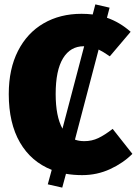

<svg xmlns="http://www.w3.org/2000/svg" viewBox="-20 -779 624 876"><path d="M355 20Q316 20 281 14L264 77L198 62L216 -4Q122 -41 71 -129Q20 -217 20 -350Q20 -464 62 -546.5Q104 -629 179 -672.5Q254 -716 352 -716Q379 -716 403 -713L415 -759L480 -744L468 -698Q526 -678 576 -634L481 -522Q449 -544 430 -553L322 -142Q340 -135 365 -135Q399 -135 428.5 -149Q458 -163 494 -191L584 -77Q542 -35 482.5 -7.5Q423 20 355 20ZM234 -350Q234 -248 265 -192L364 -568H362Q301 -568 267.5 -513Q234 -458 234 -350Z"/></svg>

Font: FiraGO Heavy
Style: Regular
Weight: 900
Designer: bBox Type
Foundry: bBox Type GmbH
Version: Version 1.001